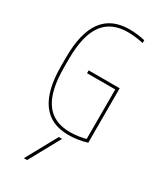

<svg xmlns="http://www.w3.org/2000/svg" viewBox="-246 -825 993 1179"><g transform="rotate(30 250.0 -235.0)"><path d="M161 270H138L259 50H282ZM302 10Q53 10 53 -335V-395Q53 -569 116 -654.5Q179 -740 306 -740Q333 -740 361.5 -736.5Q390 -733 416 -727V-707Q390 -713 361 -716.5Q332 -720 306 -720Q188 -720 130.5 -640.5Q73 -561 73 -395V-335Q73 -169 129.5 -89.5Q186 -10 302 -10Q333 -10 366 -15Q399 -20 427 -29L413 -19V-376H213V-396H433V-10Q402 0 368 5Q334 10 302 10Z"/></g></svg>

Font: M PLUS 1 Code Thin
Style: Regular
Weight: 250
Designer: Coji Morishita
Foundry: UNDERFOREST DESIGN
Version: Version 1.002